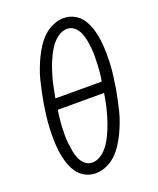

<svg xmlns="http://www.w3.org/2000/svg" viewBox="-140 -827 754 919"><g transform="rotate(-20 237.5 -367.5)"><path d="M189 8Q158 8 132.5 -6.5Q107 -21 92 -45Q77 -69 68.5 -97Q60 -125 56.5 -154.5Q53 -184 52.5 -214Q52 -244 53.5 -274.5Q55 -305 59 -335.5Q63 -366 68 -397Q73 -423 78.5 -450Q84 -477 90.5 -503Q97 -529 107 -555.5Q117 -582 129 -607Q141 -632 157 -656.5Q173 -681 194 -700.5Q215 -720 242 -731.5Q269 -743 295 -743Q326 -743 351.5 -728.5Q377 -714 392 -690Q407 -666 415.5 -638Q424 -610 427.5 -580.5Q431 -551 431.5 -521Q432 -491 430.5 -460.5Q429 -430 425 -399.5Q421 -369 416 -338Q411 -312 405.5 -285Q400 -258 393.5 -232Q387 -206 377 -179.5Q367 -153 355 -128Q343 -103 327 -78.5Q311 -54 290 -34.5Q269 -15 242 -3.5Q215 8 189 8ZM128 -395H364Q368 -416 370 -437.5Q372 -459 373 -480Q374 -501 374 -522.5Q374 -544 372 -564.5Q370 -585 366 -605Q362 -625 354 -643.5Q346 -662 330.5 -675.5Q315 -689 294 -689Q277 -689 260 -680.5Q243 -672 229.5 -658.5Q216 -645 206 -629.5Q196 -614 188 -598Q180 -582 173 -565Q166 -548 160.5 -531Q155 -514 150 -497Q145 -480 141.5 -463Q138 -446 134.5 -429Q131 -412 128 -395ZM190 -46Q207 -46 224 -54.5Q241 -63 254.5 -76.5Q268 -90 278 -105.5Q288 -121 296 -137Q304 -153 311 -170Q318 -187 323.5 -204Q329 -221 334 -238Q339 -255 343 -272Q347 -289 350 -306Q353 -323 356 -340H120Q117 -319 114.5 -297.5Q112 -276 111 -255Q110 -234 110 -212.5Q110 -191 112.5 -170.5Q115 -150 118.5 -130Q122 -110 130 -91.5Q138 -73 153.5 -59.5Q169 -46 190 -46Z"/></g></svg>

Font: Iosevka QP Light
Style: Italic
Weight: 300
Italic angle: -9°
Designer: Belleve Invis
Foundry: Belleve Invis
Version: Version 20.0.0; ttfautohint (v1.8.4)